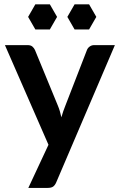

<svg xmlns="http://www.w3.org/2000/svg" viewBox="-20 -728 574 915"><path d="M248 141Q242.5 154 233.8 160.8Q225 167.5 207 167.5H115L211 -38L3.5 -513H111.5Q126.5 -513 134.5 -506Q142.5 -499 146.5 -490L256 -224Q261.5 -211 265.5 -197Q269.5 -183 272.5 -169Q276.5 -183.5 281.2 -197Q286 -210.5 291.5 -224.5L394.5 -490Q398.5 -500 407.8 -506.5Q417 -513 428.5 -513H527.5ZM252 -647.5 217.5 -707.5H148.5L114 -647.5L148.5 -587.5H217.5ZM439 -647.5 404.5 -707.5H335.5L301 -647.5L335.5 -587.5H404.5Z"/></svg>

Font: LatoHex
Style: Bold
Weight: 700
Designer: Lukasz Dziedzic
Foundry: tyPoland Lukasz Dziedzic
Version: Version 1.104; Western+Polish opensource